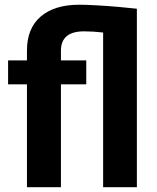

<svg xmlns="http://www.w3.org/2000/svg" viewBox="-20 -780 653 800"><path d="M233.9 0H92.3V-428.7H13.7V-528.3H92.3V-568.8Q92.3 -662.1 149.7 -711.2Q207 -760.3 310.5 -760.3Q339.4 -760.3 382.6 -757.8Q425.8 -755.4 470.9 -751.5Q516.1 -747.6 550.3 -743.7V0H409.7V-644.5Q388.7 -647 368.9 -648.2Q349.1 -649.4 330.1 -649.4Q233.9 -649.4 233.9 -568.8V-528.3H339.4V-428.7H233.9Z"/></svg>

Font: Vazirmatn RD UI FD
Style: Bold
Weight: 700
Designer: Saber Rastikerdar
Foundry: Saber Rastikerdar
Version: Version 33.003